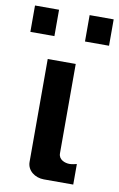

<svg xmlns="http://www.w3.org/2000/svg" viewBox="-108 -760 503 810"><g transform="rotate(10 143.5 -355.0)"><path d="M67 -59C67 -22 101 3 139 3H265V-85C257 -83 244 -80 234 -80C216 -80 187 -89 187 -117V-500H67ZM-25 -600H78V-713H-25ZM209 -600H312V-713H209Z"/></g></svg>

Font: Perun SemiBold
Style: Regular
Weight: 600
Foundry: Copyright (c) Stefan Peev, Context Ltd, 2016
Version: Version 1.089